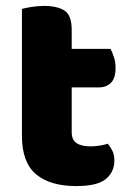

<svg xmlns="http://www.w3.org/2000/svg" viewBox="-20 -613 440 648"><path d="M222 -167Q222 -141 238.5 -130Q255 -119 285 -119Q300 -119 316 -121.5Q332 -124 344 -128Q353 -117 359.5 -103.5Q366 -90 366 -71Q366 -33 337.5 -9Q309 15 237 15Q149 15 101.5 -25Q54 -65 54 -155V-583Q65 -586 85.5 -589.5Q106 -593 129 -593Q173 -593 197.5 -577.5Q222 -562 222 -512V-448H353Q359 -437 364.5 -420.5Q370 -404 370 -384Q370 -349 354.5 -333.5Q339 -318 313 -318H222Z"/></svg>

Font: Baloo Bhaina
Style: Regular
Weight: 400
Designer: Manish Minz, Shuchita Grover and Ek Type
Foundry: Ek Type
Version: Version 1.443;PS 1.000;hotconv 16.6.51;makeotf.lib2.5.65220;